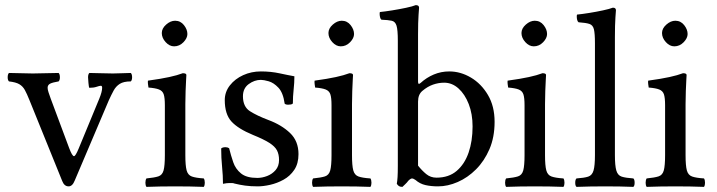

<svg xmlns="http://www.w3.org/2000/svg" viewBox="-20 -728 2799 750"><path d="M329 -385Q327 -387 325.5 -404Q324 -421 324 -426Q324 -438 329 -443Q348 -443 372 -442Q396 -441 421 -441Q441 -441 458.5 -442Q476 -443 491 -443Q496 -438 496 -426Q496 -415 491 -410Q463 -410 448 -400.5Q433 -391 424 -374.5Q415 -358 405 -336L272 -23Q263 0 248 0Q231 0 223 -21L95 -337Q85 -362 77 -376.5Q69 -391 55.5 -399Q42 -407 15 -410Q10 -415 10 -426Q10 -438 15 -443Q38 -443 60.5 -442Q83 -441 108 -441Q133 -441 158.5 -442Q184 -443 209 -443Q214 -438 214 -426Q214 -415 209 -410Q185 -406 175.5 -401Q166 -396 166 -385Q166 -378 169.5 -367.5Q173 -357 178 -343L250 -150Q262 -118 269 -118Q275 -118 287 -147L368 -343Q379 -370 379 -385Q379 -393 374 -393Q369 -393 357.5 -389Q346 -385 329 -385Z M612 -599Q612 -617 629 -632Q646 -647 664 -647Q685 -647 698.5 -630Q712 -613 712 -595Q712 -579 696.5 -563Q681 -547 660 -547Q642 -547 627 -563.5Q612 -580 612 -599ZM704 -122Q704 -81 709 -62.5Q714 -44 729.5 -38.5Q745 -33 776 -31Q780 -25 780 -14Q780 -4 776 2Q751 1 722.5 0.5Q694 0 664 0Q634 0 606 0.5Q578 1 552 2Q548 -4 548 -14Q548 -25 552 -31Q583 -34 598.5 -39Q614 -44 619 -62.5Q624 -81 624 -122V-317Q624 -346 619.5 -359.5Q615 -373 601 -378.5Q587 -384 560 -386Q559 -391 558 -400Q557 -409 558 -413Q609 -420 641 -427Q673 -434 694 -442Q708 -442 708 -435Q708 -435 707 -417Q706 -399 705 -372.5Q704 -346 704 -321Z M844 -148Q849 -153 861 -153Q869 -153 875 -149Q882 -121 891 -94.5Q900 -68 921.5 -50.5Q943 -33 985 -33Q1004 -33 1023.5 -40.5Q1043 -48 1056.5 -63.5Q1070 -79 1070 -103Q1070 -125 1062 -140.5Q1054 -156 1032 -170Q1010 -184 968 -201Q910 -225 884 -253.5Q858 -282 858 -337Q858 -369 878 -394.5Q898 -420 930 -434.5Q962 -449 999 -449Q1038 -449 1072.5 -441.5Q1107 -434 1130 -430Q1130 -405 1127 -378Q1124 -351 1124 -324Q1122 -321 1116.5 -320Q1111 -319 1106 -319Q1096 -319 1092 -323Q1086 -366 1067.5 -385.5Q1049 -405 1029.5 -410.5Q1010 -416 999 -416Q974 -416 951.5 -399.5Q929 -383 929 -352Q929 -311 956.5 -293.5Q984 -276 1029 -259Q1080 -240 1113 -208.5Q1146 -177 1146 -126Q1146 -89 1129.5 -64.5Q1113 -40 1087.5 -26Q1062 -12 1035 -6Q1008 0 987 0Q959 0 937.5 -3Q916 -6 896 -11Q891 -13 886 -13Q881 -13 876 -13Q866 -13 851 -10Q851 -42 847.5 -76.5Q844 -111 844 -148Z M1263 -599Q1263 -617 1280 -632Q1297 -647 1315 -647Q1336 -647 1349.5 -630Q1363 -613 1363 -595Q1363 -579 1347.5 -563Q1332 -547 1311 -547Q1293 -547 1278 -563.5Q1263 -580 1263 -599ZM1355 -122Q1355 -81 1360 -62.5Q1365 -44 1380.5 -38.5Q1396 -33 1427 -31Q1431 -25 1431 -14Q1431 -4 1427 2Q1402 1 1373.5 0.5Q1345 0 1315 0Q1285 0 1257 0.5Q1229 1 1203 2Q1199 -4 1199 -14Q1199 -25 1203 -31Q1234 -34 1249.5 -39Q1265 -44 1270 -62.5Q1275 -81 1275 -122V-317Q1275 -346 1270.5 -359.5Q1266 -373 1252 -378.5Q1238 -384 1211 -386Q1210 -391 1209 -400Q1208 -409 1209 -413Q1260 -420 1292 -427Q1324 -434 1345 -442Q1359 -442 1359 -435Q1359 -435 1358 -417Q1357 -399 1356 -372.5Q1355 -346 1355 -321Z M1623 -404Q1646 -425 1674.5 -437Q1703 -449 1735 -449Q1779 -449 1819.5 -425Q1860 -401 1886 -357Q1912 -313 1912 -252Q1912 -192 1892 -145.5Q1872 -99 1839.5 -66.5Q1807 -34 1768 -17Q1729 0 1691 0Q1664 0 1642 -5Q1620 -10 1603 -25Q1594 -31 1590 -31Q1584 -31 1575 -22Q1570 -15 1563.5 -9Q1557 -3 1552 2Q1543 2 1538.5 -1Q1534 -4 1530 -10Q1532 -21 1533 -36.5Q1534 -52 1534 -81V-569Q1534 -611 1529 -627.5Q1524 -644 1510 -647Q1496 -650 1470 -651Q1466 -654 1464.5 -661Q1463 -668 1463 -674Q1463 -679 1464 -681Q1484 -683 1512 -687.5Q1540 -692 1566 -697.5Q1592 -703 1604 -708Q1617 -708 1617 -698Q1617 -698 1615 -670Q1613 -642 1613 -593V-409Q1613 -395 1623 -404ZM1630 -373Q1613 -359 1613 -331V-81Q1628 -62 1645 -48Q1662 -34 1685 -34Q1733 -34 1764 -60.5Q1795 -87 1810.5 -132Q1826 -177 1826 -234Q1826 -283 1811 -321.5Q1796 -360 1771 -382.5Q1746 -405 1715 -405Q1693 -405 1671.5 -397.5Q1650 -390 1630 -373Z M2017 -599Q2017 -617 2034 -632Q2051 -647 2069 -647Q2090 -647 2103.5 -630Q2117 -613 2117 -595Q2117 -579 2101.5 -563Q2086 -547 2065 -547Q2047 -547 2032 -563.5Q2017 -580 2017 -599ZM2109 -122Q2109 -81 2114 -62.5Q2119 -44 2134.5 -38.5Q2150 -33 2181 -31Q2185 -25 2185 -14Q2185 -4 2181 2Q2156 1 2127.5 0.5Q2099 0 2069 0Q2039 0 2011 0.5Q1983 1 1957 2Q1953 -4 1953 -14Q1953 -25 1957 -31Q1988 -34 2003.5 -39Q2019 -44 2024 -62.5Q2029 -81 2029 -122V-317Q2029 -346 2024.5 -359.5Q2020 -373 2006 -378.5Q1992 -384 1965 -386Q1964 -391 1963 -400Q1962 -409 1963 -413Q2014 -420 2046 -427Q2078 -434 2099 -442Q2113 -442 2113 -435Q2113 -435 2112 -417Q2111 -399 2110 -372.5Q2109 -346 2109 -321Z M2304 -122V-559Q2304 -597 2300 -613.5Q2296 -630 2282.5 -634.5Q2269 -639 2240 -641Q2236 -644 2234.5 -650.5Q2233 -657 2233 -663Q2233 -669 2234 -671Q2254 -673 2282 -677.5Q2310 -682 2335.5 -687.5Q2361 -693 2374 -698Q2386 -698 2386 -688Q2386 -688 2384 -660Q2382 -632 2382 -583V-122Q2382 -81 2387.5 -62Q2393 -43 2408.5 -38Q2424 -33 2454 -31Q2459 -27 2459 -14Q2459 -2 2454 2Q2430 1 2402 0.5Q2374 0 2344 0Q2314 0 2286 0.5Q2258 1 2232 2Q2227 -2 2227 -14Q2227 -27 2232 -31Q2262 -33 2277.5 -38Q2293 -43 2298.5 -62Q2304 -81 2304 -122Z M2566 -599Q2566 -617 2583 -632Q2600 -647 2618 -647Q2639 -647 2652.5 -630Q2666 -613 2666 -595Q2666 -579 2650.5 -563Q2635 -547 2614 -547Q2596 -547 2581 -563.5Q2566 -580 2566 -599ZM2658 -122Q2658 -81 2663 -62.5Q2668 -44 2683.5 -38.5Q2699 -33 2730 -31Q2734 -25 2734 -14Q2734 -4 2730 2Q2705 1 2676.5 0.5Q2648 0 2618 0Q2588 0 2560 0.5Q2532 1 2506 2Q2502 -4 2502 -14Q2502 -25 2506 -31Q2537 -34 2552.5 -39Q2568 -44 2573 -62.5Q2578 -81 2578 -122V-317Q2578 -346 2573.5 -359.5Q2569 -373 2555 -378.5Q2541 -384 2514 -386Q2513 -391 2512 -400Q2511 -409 2512 -413Q2563 -420 2595 -427Q2627 -434 2648 -442Q2662 -442 2662 -435Q2662 -435 2661 -417Q2660 -399 2659 -372.5Q2658 -346 2658 -321Z"/></svg>

Font: Ponomar
Style: Regular
Weight: 400
Version: Version 1.301; ttfautohint (v1.8.4.7-5d5b)